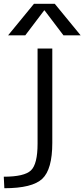

<svg xmlns="http://www.w3.org/2000/svg" viewBox="-38 -777 447 1017"><path d="M96 -590H5L142 -757H252L389 -590H298L198 -722H196ZM-15 220 -18 159Q91 159 126 125.5Q161 92 161 -16V-520H239V-20Q239 120 186 170Q133 220 -15 220Z"/></svg>

Font: Mplus 1p
Style: Regular
Weight: 400
Version: Version 1.061